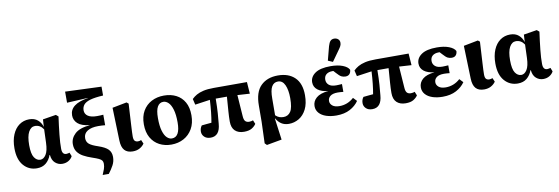

<svg xmlns="http://www.w3.org/2000/svg" viewBox="-66 -1306 5907 2028"><g transform="rotate(-10 2888.0 -292.0)"><path d="M192 -240Q192 -146 218 -107Q244 -68 283 -68Q318 -68 343.5 -108Q369 -148 372 -234L377 -377Q343 -429 287 -429Q244 -429 218 -381.5Q192 -334 192 -240ZM232 15Q145 15 89 -49.5Q33 -114 33 -234Q33 -318 59 -380Q85 -442 131.5 -475.5Q178 -509 239 -509Q295 -509 330 -479Q365 -449 378 -403L383 -483L525 -506L550 -485Q536 -385 526.5 -294.5Q517 -204 518 -145Q518 -81 563 -81Q575 -81 583 -83.5Q591 -86 598 -88L614 -48Q601 -21 572 -3Q543 15 504 15Q461 15 428 -14Q395 -43 390 -100H386Q367 -48 329 -16.5Q291 15 232 15Z M902 205Q916 174 925.5 146Q935 118 935 90Q935 69 926 56Q917 43 893 31.5Q869 20 824 5Q773 -12 733 -34Q693 -56 670.5 -88.5Q648 -121 648 -169Q648 -233 698.5 -280Q749 -327 862 -337Q771 -347 732 -383Q693 -419 693 -470Q693 -592 889 -622V-624L664 -612V-731L1052 -716V-621Q963 -616 913 -601.5Q863 -587 842.5 -562Q822 -537 822 -502Q822 -463 854.5 -440.5Q887 -418 952 -418Q988 -418 1019 -421V-308Q1003 -310 983.5 -311Q964 -312 945 -312Q871 -312 829 -285.5Q787 -259 787 -210Q787 -170 814 -147Q841 -124 908 -102Q982 -77 1012.5 -46Q1043 -15 1043 36Q1043 84 1020.5 125Q998 166 968 205Z M1260 15Q1201 15 1171 -18.5Q1141 -52 1139 -123L1128 -476L1283 -506L1303 -490Q1295 -345 1290 -262Q1285 -179 1285 -141Q1285 -106 1297.5 -93Q1310 -80 1332 -80Q1343 -80 1351 -82.5Q1359 -85 1366 -88L1384 -47Q1366 -20 1334.5 -2.5Q1303 15 1260 15Z M1674 15Q1603 15 1546 -15Q1489 -45 1456 -103Q1423 -161 1423 -246Q1423 -330 1457 -388.5Q1491 -447 1550 -478Q1609 -509 1684 -509Q1758 -509 1814.5 -480Q1871 -451 1903 -394.5Q1935 -338 1935 -254Q1935 -169 1900.5 -109Q1866 -49 1807 -17Q1748 15 1674 15ZM1690 -48Q1778 -48 1778 -205Q1778 -290 1762 -343Q1746 -396 1720.5 -420.5Q1695 -445 1666 -445Q1625 -445 1603 -406.5Q1581 -368 1581 -285Q1581 -201 1596.5 -148.5Q1612 -96 1637 -72Q1662 -48 1690 -48Z M1994 -357 1979 -420Q2001 -442 2030.5 -459Q2060 -476 2105 -486.5Q2150 -497 2219 -497H2573L2582 -371L2450 -379L2466 -152Q2468 -112 2482.5 -96Q2497 -80 2525 -80Q2538 -80 2548.5 -82.5Q2559 -85 2566 -88L2583 -47Q2567 -22 2536.5 -3.5Q2506 15 2453 15Q2392 15 2357 -18Q2322 -51 2322 -118Q2322 -165 2326.5 -227Q2331 -289 2338 -382H2218Q2217 -289 2212.5 -226Q2208 -163 2203 -115Q2193 15 2095 15Q2052 15 2027.5 -8.5Q2003 -32 2003 -65Q2003 -102 2024 -129Q2046 -131 2073.5 -134Q2101 -137 2129 -139Q2138 -188 2144.5 -247.5Q2151 -307 2155 -380Z M2806 -279 2805 -100Q2825 -81 2845.5 -73.5Q2866 -66 2890 -66Q2940 -66 2967 -107Q2994 -148 2994 -251Q2994 -338 2969.5 -392Q2945 -446 2896 -446Q2852 -446 2829 -407Q2806 -368 2806 -279ZM2645 173 2653 -58 2654 -230Q2654 -374 2722 -441.5Q2790 -509 2906 -509Q3021 -509 3087 -444.5Q3153 -380 3153 -255Q3153 -164 3122.5 -104Q3092 -44 3042 -14.5Q2992 15 2934 15Q2887 15 2853.5 -7Q2820 -29 2800 -67L2797 -64L2828 165L2666 194Z M3444 15Q3383 15 3335 -1Q3287 -17 3259.5 -48Q3232 -79 3232 -122Q3232 -174 3273 -210Q3314 -246 3402 -255Q3330 -262 3290.5 -293Q3251 -324 3251 -374Q3251 -433 3305.5 -471Q3360 -509 3471 -509Q3548 -509 3600.5 -488.5Q3653 -468 3669 -436Q3668 -408 3653 -391Q3638 -374 3609 -374Q3584 -374 3564.5 -384.5Q3545 -395 3515 -429L3492 -454Q3490 -454 3487.5 -454Q3485 -454 3483 -454Q3440 -454 3416 -434Q3392 -414 3392 -377Q3392 -343 3417.5 -321Q3443 -299 3495 -299Q3512 -299 3525.5 -300Q3539 -301 3558 -302V-218Q3522 -222 3498 -222Q3444 -222 3418 -201.5Q3392 -181 3392 -149Q3392 -119 3417.5 -98Q3443 -77 3493 -77Q3535 -77 3574 -92Q3613 -107 3647 -138L3684 -99Q3650 -49 3590 -17Q3530 15 3444 15ZM3454 -571 3493 -720Q3504 -758 3519 -773.5Q3534 -789 3559 -789Q3584 -789 3601 -774.5Q3618 -760 3618 -735Q3618 -716 3609.5 -699.5Q3601 -683 3584 -660L3505 -549Z M3728 -357 3713 -420Q3735 -442 3764.5 -459Q3794 -476 3839 -486.5Q3884 -497 3953 -497H4307L4316 -371L4184 -379L4200 -152Q4202 -112 4216.5 -96Q4231 -80 4259 -80Q4272 -80 4282.5 -82.5Q4293 -85 4300 -88L4317 -47Q4301 -22 4270.5 -3.5Q4240 15 4187 15Q4126 15 4091 -18Q4056 -51 4056 -118Q4056 -165 4060.5 -227Q4065 -289 4072 -382H3952Q3951 -289 3946.5 -226Q3942 -163 3937 -115Q3927 15 3829 15Q3786 15 3761.5 -8.5Q3737 -32 3737 -65Q3737 -102 3758 -129Q3780 -131 3807.5 -134Q3835 -137 3863 -139Q3872 -188 3878.5 -247.5Q3885 -307 3889 -380Z M4584 15Q4523 15 4475 -1Q4427 -17 4399.5 -48Q4372 -79 4372 -122Q4372 -174 4413 -210Q4454 -246 4542 -255Q4470 -262 4430.5 -293Q4391 -324 4391 -374Q4391 -433 4445.5 -471Q4500 -509 4611 -509Q4688 -509 4740.5 -488.5Q4793 -468 4809 -436Q4808 -408 4793 -391Q4778 -374 4749 -374Q4724 -374 4704.5 -384.5Q4685 -395 4655 -429L4632 -454Q4630 -454 4627.5 -454Q4625 -454 4623 -454Q4580 -454 4556 -434Q4532 -414 4532 -377Q4532 -343 4557.5 -321Q4583 -299 4635 -299Q4652 -299 4665.5 -300Q4679 -301 4698 -302V-218Q4662 -222 4638 -222Q4584 -222 4558 -201.5Q4532 -181 4532 -149Q4532 -119 4557.5 -98Q4583 -77 4633 -77Q4675 -77 4714 -92Q4753 -107 4787 -138L4824 -99Q4790 -49 4730 -17Q4670 15 4584 15Z M5028 15Q4969 15 4939 -18.5Q4909 -52 4907 -123L4896 -476L5051 -506L5071 -490Q5063 -345 5058 -262Q5053 -179 5053 -141Q5053 -106 5065.5 -93Q5078 -80 5100 -80Q5111 -80 5119 -82.5Q5127 -85 5134 -88L5152 -47Q5134 -20 5102.5 -2.5Q5071 15 5028 15Z M5350 -240Q5350 -146 5376 -107Q5402 -68 5441 -68Q5476 -68 5501.5 -108Q5527 -148 5530 -234L5535 -377Q5501 -429 5445 -429Q5402 -429 5376 -381.5Q5350 -334 5350 -240ZM5390 15Q5303 15 5247 -49.5Q5191 -114 5191 -234Q5191 -318 5217 -380Q5243 -442 5289.5 -475.5Q5336 -509 5397 -509Q5453 -509 5488 -479Q5523 -449 5536 -403L5541 -483L5683 -506L5708 -485Q5694 -385 5684.5 -294.5Q5675 -204 5676 -145Q5676 -81 5721 -81Q5733 -81 5741 -83.5Q5749 -86 5756 -88L5772 -48Q5759 -21 5730 -3Q5701 15 5662 15Q5619 15 5586 -14Q5553 -43 5548 -100H5544Q5525 -48 5487 -16.5Q5449 15 5390 15Z"/></g></svg>

Font: Source Serif 4 SmText
Style: Bold
Weight: 700
Designer: Frank Grießhammer
Foundry: Adobe
Version: Version 4.005;hotconv 1.1.0;makeotfexe 2.6.0